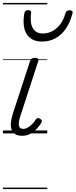

<svg xmlns="http://www.w3.org/2000/svg" viewBox="-20 -909 515 1308"><path d="M131 16Q103 16 85.5 6Q68 -4 60 -23.5Q52 -43 54 -70.5Q56 -98 67 -133L185 -494Q190 -506 196.5 -510.5Q203 -515 218 -515Q232 -515 238.5 -509.5Q245 -504 241 -494L117 -113Q109 -87 108 -68.5Q107 -50 114.5 -40.5Q122 -31 138 -31Q154 -31 170 -40.5Q186 -50 200 -64.5Q214 -79 223 -94Q228 -101 235 -104Q242 -107 253 -100Q264 -94 265 -86.5Q266 -79 261 -71Q249 -52 230 -31.5Q211 -11 186.5 2.5Q162 16 131 16ZM266 -626Q194 -626 162 -676.5Q130 -727 146 -820Q149 -830 155 -835Q161 -840 172 -840Q184 -840 189 -834.5Q194 -829 192 -820Q183 -753 203.5 -717Q224 -681 271 -681Q326 -681 367.5 -718.5Q409 -756 426 -819Q430 -830 436 -834.5Q442 -839 454 -839Q466 -839 471.5 -833.5Q477 -828 474 -818Q457 -754 427 -711.5Q397 -669 356.5 -647.5Q316 -626 266 -626ZM0 369H302V379H0ZM0 -20H302V0H0ZM0 -505H302V-500H0ZM0 -889H302V-879H0Z"/></svg>

Font: Playwrite HR Guides
Style: Regular
Weight: 400
Designer: Veronika Burian, José Scaglione
Foundry: TypeTogether
Version: Version 1.003